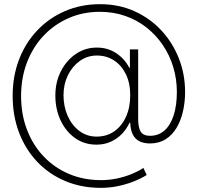

<svg xmlns="http://www.w3.org/2000/svg" viewBox="-20 -720 961 933"><path d="M470.2 192.9Q376 192.9 297.4 159.9Q218.8 127 161.4 66.7Q104 6.3 72.8 -75.2Q41.5 -156.7 41.5 -254.4Q41.5 -350.6 73 -431.9Q104.5 -513.2 161.9 -573.2Q219.2 -633.3 296.9 -666.5Q374.5 -699.7 466.3 -699.7Q557.1 -699.7 632.8 -665.8Q708.5 -631.8 763.7 -572.5Q818.8 -513.2 849.1 -436.3Q879.4 -359.4 879.4 -272.9Q879.4 -223.6 869.1 -178.7Q858.9 -133.8 837.9 -98.6Q816.9 -63.5 784.7 -43.2Q752.4 -22.9 708.5 -22.9Q681.2 -22.9 659.9 -32.5Q638.7 -42 626.5 -64.2Q614.3 -86.4 612.8 -123.5H609.4Q595.2 -92.8 572 -68.8Q548.8 -44.9 517.6 -31Q486.3 -17.1 448.7 -17.1Q389.6 -17.1 344.7 -49.1Q299.8 -81.1 274.4 -135.3Q249 -189.5 249 -255.9Q249 -321.3 275.9 -373.8Q302.7 -426.3 348.1 -457.5Q393.6 -488.8 450.7 -488.8Q504.4 -488.8 545.7 -460.9Q586.9 -433.1 607.9 -391.1H611.3V-480H651.4V-143.1Q651.4 -98.6 664.3 -79.3Q677.2 -60.1 709 -60.1Q750 -60.1 779.3 -85.9Q808.6 -111.8 824 -159.9Q839.4 -208 839.4 -273.9Q839.4 -336.4 821.8 -394.3Q804.2 -452.1 771.2 -501Q738.3 -549.8 692.1 -586.2Q646 -622.6 588.6 -642.6Q531.2 -662.6 465.3 -662.6Q382.8 -662.6 313 -631.8Q243.2 -601.1 191.4 -546.1Q139.6 -491.2 111.1 -416.5Q82.5 -341.8 82.5 -253.4Q82.5 -164.6 111.1 -89.8Q139.6 -15.1 191.7 39.8Q243.7 94.7 314.7 125Q385.7 155.3 471.2 155.3Q510.3 155.3 547.6 147.5Q585 139.6 618.2 126.2Q651.4 112.8 676.8 96.2L692.9 130.4Q663.1 148.9 626.2 163.1Q589.4 177.2 549.6 185.1Q509.8 192.9 470.2 192.9ZM449.7 -56.2Q498.5 -56.2 535.2 -81.8Q571.8 -107.4 592.3 -152.8Q612.8 -198.2 612.8 -257.3Q612.8 -316.4 591.6 -359.6Q570.3 -402.8 533.9 -426.5Q497.6 -450.2 450.7 -450.2Q404.8 -450.2 367.9 -423.8Q331.1 -397.5 309.8 -354Q288.6 -310.5 288.6 -257.3Q288.6 -202.6 308.8 -157Q329.1 -111.3 365.5 -83.7Q401.9 -56.2 449.7 -56.2Z"/></svg>

Font: Inter Tight ExtraLight
Style: Regular
Weight: 250
Designer: Rasmus Andersson
Foundry: rsms
Version: Version 3.004